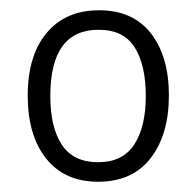

<svg xmlns="http://www.w3.org/2000/svg" viewBox="-20 -809 381 374"><path d="M309 -623Q309 -547 273.5 -501Q238 -455 171 -455Q106 -455 70 -500Q34 -545 34 -623Q34 -701 71 -745Q108 -789 173 -789Q239 -789 274 -744Q309 -699 309 -623ZM78 -622Q78 -561 100.5 -527Q123 -493 171 -493Q219 -493 241.5 -527.5Q264 -562 264 -622Q264 -682 242.5 -716.5Q221 -751 172 -751Q78 -751 78 -622Z"/></svg>

Font: Noto Sans Malayalam UI SemiCondensed Light
Style: Regular
Weight: 300
Width: 4
Designer: Jelle Bosma - Monotype Design Team
Foundry: Monotype Imaging Inc.
Version: Version 2.104; ttfautohint (v1.8.4.7-5d5b)